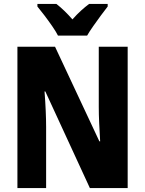

<svg xmlns="http://www.w3.org/2000/svg" viewBox="-20 -950 733 970"><path d="M625 0H434L209 -488H205Q209 -436 211 -390Q213 -344 213 -309V0H68V-714H258L482 -236H486Q483 -285 481 -329Q479 -373 479 -409V-714H625ZM273 -770Q263 -790 244 -817.5Q225 -845 204.5 -872Q184 -899 169 -917V-930H265Q304 -900 346 -852Q369 -878 389.5 -896.5Q410 -915 430 -930H524V-917Q509 -898 489.5 -871.5Q470 -845 451 -818Q432 -791 420 -770Z"/></svg>

Font: Noto Sans Armenian Condensed ExtraBold
Style: Regular
Weight: 800
Width: 3
Designer: Monotype Design Team
Foundry: Monotype Imaging Inc.
Version: Version 2.008; ttfautohint (v1.8.4.7-5d5b)